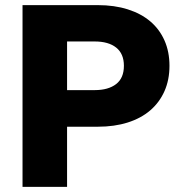

<svg xmlns="http://www.w3.org/2000/svg" viewBox="-20 -730 719 750"><path d="M68 0V-710H362Q427 -710 479 -693.5Q531 -677 567 -646.5Q603 -616 622.5 -572Q642 -528 642 -473Q642 -418 622.5 -374Q603 -330 567 -299Q531 -268 479 -251.5Q427 -235 362 -235H242V0ZM242 -378H350Q403 -378 433.5 -401.5Q464 -425 464 -473Q464 -520 434 -544Q404 -568 350 -568H242Z"/></svg>

Font: Geist ExtBd
Style: Regular
Weight: 400
Designer: Basement.studio, Andrés Briganti, Mateo Zaragoza
Foundry: Basement.studio, Vercel, Andrés Briganti, Guido Ferreyra, Mateo Zaragoza
Version: Version 1.401